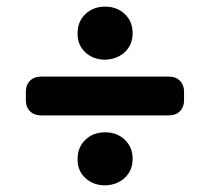

<svg xmlns="http://www.w3.org/2000/svg" viewBox="-20 -612 634 579"><path d="M297 -432Q261 -432 237 -454.5Q213 -477 214 -512Q214 -547 237.5 -569.5Q261 -592 297 -592Q333 -592 356.5 -569.5Q380 -547 380 -512Q380 -477 356.5 -455Q333 -433 297 -432ZM104 -264Q83 -264 70.5 -276.5Q58 -289 58 -309V-336Q58 -356 70.5 -368.5Q83 -381 104 -381H489Q510 -381 522.5 -368.5Q535 -356 535 -336V-309Q535 -289 522.5 -276.5Q510 -264 489 -264ZM297 -53Q261 -53 237 -75.5Q213 -98 214 -133Q214 -168 237.5 -190.5Q261 -213 297 -213Q333 -213 356.5 -190.5Q380 -168 380 -133Q380 -98 356.5 -76Q333 -54 297 -53Z"/></svg>

Font: Solway
Style: Bold
Weight: 700
Designer: Mariya V. Pigoulevskaya
Foundry: The Northern Block Ltd.
Version: Version 1.000;hotconv 1.0.109;makeotfexe 2.5.65596